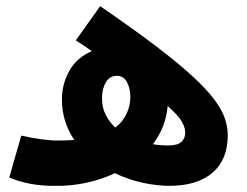

<svg xmlns="http://www.w3.org/2000/svg" viewBox="-20 -595 801 623"><path d="M529 8Q489 8 443 -2Q397 -12 353 -33Q308 -12 258 -1.5Q208 9 159 8Q77 9 10 -19L49 -155Q80 -148 111 -143.5Q142 -139 167 -139Q195 -139 221 -141Q202 -169 191.5 -201.5Q181 -234 181 -273Q181 -323 205.5 -366Q230 -409 278 -429Q254 -446 226 -464L305 -575Q410 -503 482.5 -448Q555 -393 601.5 -350.5Q648 -308 673.5 -274.5Q699 -241 709 -212.5Q719 -184 719 -156Q719 -77 669.5 -34.5Q620 8 529 8ZM311 -276Q311 -246 323 -222.5Q335 -199 354 -181Q379 -200 391 -226.5Q403 -253 403 -280Q403 -308 392 -328.5Q381 -349 359 -349Q336 -349 323.5 -328Q311 -307 311 -276ZM581 -165Q581 -181 570 -200.5Q559 -220 524 -251Q521 -215 508.5 -184Q496 -153 476 -127Q501 -123 525 -123Q556 -123 568.5 -134.5Q581 -146 581 -165Z"/></svg>

Font: Noto Sans Arabic SemCond ExtBd
Style: Regular
Weight: 800
Width: 4
Designer: Monotype Design Team, Nadine Chahine, Nizar Qandah and Khaled Hosny
Foundry: Monotype Imaging Inc.
Version: Version 2.012; ttfautohint (v1.8.4.7-5d5b)